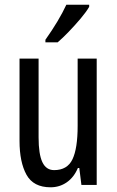

<svg xmlns="http://www.w3.org/2000/svg" viewBox="-20 -786 496 816"><path d="M391 -537V0H326L317 -72H311Q294 -32 263.5 -11Q233 10 195 10Q122 10 92.5 -43.5Q63 -97 63 -187V-537H144V-202Q144 -131 160 -97Q176 -63 210 -63Q266 -63 288 -109Q310 -155 310 -251V-537ZM359 -757Q347 -736 323 -707.5Q299 -679 272.5 -651.5Q246 -624 225 -606H173V-617Q231 -699 262 -766H359Z"/></svg>

Font: Noto Sans Bengali ExtraCondensed
Style: Regular
Weight: 400
Width: 2
Designer: Jelle Bosma - Monotype Design Team
Foundry: Monotype Imaging Inc.
Version: Version 2.003; ttfautohint (v1.8.4.7-5d5b)